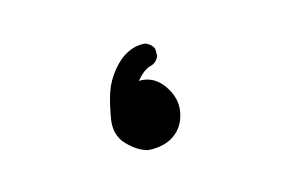

<svg xmlns="http://www.w3.org/2000/svg" viewBox="-42 -247 584 374"><g transform="rotate(-15 250.0 -59.5)"><path d="M220 41Q199 36 179.5 15.5Q160 -5 165.5 -37Q171 -69 178 -89Q185 -109 200 -127.5Q215 -146 232.5 -154.5Q250 -163 268 -161Q280 -156 284 -146V-132Q279 -119 266 -116Q253 -113 237 -94Q267 -95 285.5 -68.5Q304 -42 299 -14.5Q294 13 273.5 28Q253 43 220 41Z"/></g></svg>

Font: NaniFont Regular
Style: Regular
Weight: 400
Designer: Nanigashitei
Version: Version 1.036